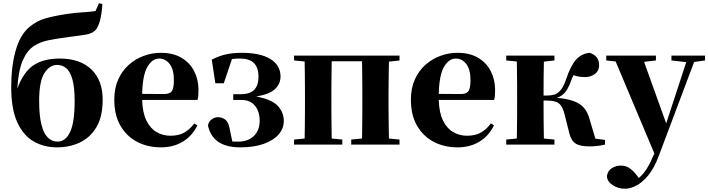

<svg xmlns="http://www.w3.org/2000/svg" viewBox="-20 -887 4346 1178"><path d="M333 -18.1Q382.3 -18.1 410.2 -77.4Q438 -136.7 438 -267.1Q438 -350.1 424.6 -398.7Q411.1 -447.3 387 -468Q362.8 -488.8 331.1 -488.8Q284.7 -488.8 252.4 -438.5Q220.2 -388.2 220.2 -269Q220.2 -176.8 234.4 -121.8Q248.5 -66.9 273.9 -42.5Q299.3 -18.1 333 -18.1ZM586.9 -867.2 607.9 -862.8Q605 -806.2 594.5 -764.6Q584 -723.1 565.9 -702.1Q546.4 -681.2 506.6 -674.6Q466.8 -668 410.2 -661.1Q327.6 -650.4 277.8 -640.1Q228 -629.9 189.9 -606Q147.5 -579.1 120.4 -518.1Q93.3 -457 85.9 -342.8Q123.5 -444.8 185.1 -486.3Q246.6 -527.8 347.2 -527.8Q470.2 -527.8 540 -461.7Q609.9 -395.5 609.9 -274.9Q609.9 -171.4 571.8 -107.2Q533.7 -43 470.2 -12.9Q406.7 17.1 330.1 17.1Q250 17.1 186.5 -19.3Q123 -55.7 85.9 -136.7Q48.8 -217.8 48.8 -352.1Q48.8 -480.5 76.2 -577.1Q103.5 -673.8 160.2 -721.2Q205.1 -759.3 261 -774.9Q316.9 -790.5 394 -801.8Q434.6 -808.1 481.4 -811Q528.3 -814 565.9 -818.8Z M852.1 -311 987.8 -310.1Q1023.4 -310.1 1035.2 -329.3Q1046.9 -348.6 1046.9 -395Q1046.9 -460.4 1021.2 -494.1Q995.6 -527.8 956.1 -527.8Q914.6 -527.8 884.8 -477.5Q855 -427.2 852.1 -311ZM1171.9 -129.9 1190.9 -118.2Q1160.2 -53.7 1102.3 -18.3Q1044.4 17.1 967.8 17.1Q885.3 17.1 820.6 -17.1Q755.9 -51.3 718.5 -116.5Q681.2 -181.6 681.2 -274.9Q681.2 -345.7 705.3 -399.4Q729.5 -453.1 770.5 -489.5Q811.5 -525.9 862.5 -544.4Q913.6 -563 966.8 -563Q1042 -563 1093.5 -532.5Q1145 -502 1171.4 -450.2Q1197.8 -398.4 1197.8 -335Q1197.8 -316.4 1196.8 -302.2Q1195.8 -288.1 1191.9 -273.9H852.1Q854.5 -195.8 878.2 -147.5Q901.9 -99.1 940.4 -76.7Q979 -54.2 1025.9 -54.2Q1078.6 -54.2 1113 -75Q1147.5 -95.7 1171.9 -129.9Z M1301.3 -376 1279.3 -521Q1324.2 -544.4 1367.7 -553.7Q1411.1 -563 1462.9 -563Q1577.1 -563 1638.7 -525.1Q1700.2 -487.3 1701.2 -418.9Q1701.2 -373 1668 -341.1Q1634.8 -309.1 1552.2 -294.9Q1648.9 -276.4 1685.1 -236.6Q1721.2 -196.8 1721.2 -145Q1721.2 -98.1 1689 -61.5Q1656.7 -24.9 1596.9 -3.9Q1537.1 17.1 1454.1 17.1Q1284.7 17.1 1255.9 -117.2Q1260.7 -142.6 1280.3 -155.8Q1299.8 -168.9 1319.3 -168Q1343.3 -167.5 1362.5 -152.8Q1381.8 -138.2 1389.2 -96.2L1405.3 -19Q1413.6 -18.1 1422.1 -18.1Q1430.7 -18.1 1440.9 -18.1Q1502.4 -18.1 1537.8 -53Q1573.2 -87.9 1573.2 -147Q1573.2 -180.2 1561.8 -209Q1550.3 -237.8 1525.4 -255.9Q1500.5 -273.9 1460 -273.9H1411.1V-309.1H1458Q1515.1 -309.1 1541 -337.4Q1566.9 -365.7 1565.9 -418.9Q1564.5 -527.8 1454.1 -527.8Q1425.8 -527.8 1403.3 -524.9L1353 -376Z M2431.2 -516.1 2366.2 -508.8Q2365.7 -480 2365.2 -443.8Q2364.7 -407.7 2364.3 -371.8Q2363.8 -335.9 2363.8 -308.1V-237.8Q2363.8 -210 2364.3 -174.1Q2364.7 -138.2 2365.2 -102.1Q2365.7 -65.9 2366.2 -37.1L2431.2 -30.8V0H2134.8V-30.8L2201.2 -37.1Q2201.7 -65.9 2202.1 -102.1Q2202.6 -138.2 2202.9 -174.1Q2203.1 -210 2203.1 -237.8V-308.1Q2203.1 -336.4 2202.9 -372.8Q2202.6 -409.2 2202.1 -445.6Q2201.7 -481.9 2201.2 -511.2H2015.1Q2014.6 -481.9 2014.2 -445.6Q2013.7 -409.2 2013.4 -372.8Q2013.2 -336.4 2013.2 -308.1V-237.8Q2013.2 -210 2013.4 -174.1Q2013.7 -138.2 2014.2 -102.1Q2014.6 -65.9 2015.1 -37.1L2080.1 -30.8V0H1784.2V-30.8L1849.1 -37.1Q1849.6 -65.9 1850.1 -102.1Q1850.6 -138.2 1850.8 -174.1Q1851.1 -210 1851.1 -237.8V-308.1Q1851.1 -335.9 1850.8 -371.8Q1850.6 -407.7 1850.1 -444.1Q1849.6 -480.5 1849.1 -509.8L1784.2 -516.1V-545.9H2431.2Z M2671.9 -311 2807.6 -310.1Q2843.3 -310.1 2855 -329.3Q2866.7 -348.6 2866.7 -395Q2866.7 -460.4 2841.1 -494.1Q2815.4 -527.8 2775.9 -527.8Q2734.4 -527.8 2704.6 -477.5Q2674.8 -427.2 2671.9 -311ZM2991.7 -129.9 3010.7 -118.2Q2980 -53.7 2922.1 -18.3Q2864.3 17.1 2787.6 17.1Q2705.1 17.1 2640.4 -17.1Q2575.7 -51.3 2538.3 -116.5Q2501 -181.6 2501 -274.9Q2501 -345.7 2525.1 -399.4Q2549.3 -453.1 2590.3 -489.5Q2631.3 -525.9 2682.4 -544.4Q2733.4 -563 2786.6 -563Q2861.8 -563 2913.3 -532.5Q2964.8 -502 2991.2 -450.2Q3017.6 -398.4 3017.6 -335Q3017.6 -316.4 3016.6 -302.2Q3015.6 -288.1 3011.7 -273.9H2671.9Q2674.3 -195.8 2698 -147.5Q2721.7 -99.1 2760.3 -76.7Q2798.8 -54.2 2845.7 -54.2Q2898.4 -54.2 2932.9 -75Q2967.3 -95.7 2991.7 -129.9Z M3632.8 -36.1 3691.9 -28.8V0Q3671.4 5.4 3646 8.3Q3620.6 11.2 3596.7 11.2Q3537.6 11.2 3510.5 -7.1Q3483.4 -25.4 3472.7 -70.8L3443.8 -186Q3431.2 -235.4 3408.9 -252.7Q3386.7 -270 3335 -270H3314.9Q3314.9 -206.1 3315.4 -143.3Q3315.9 -80.6 3316.9 -37.1L3381.8 -30.8V0H3085.9V-30.8L3150.9 -37.1Q3151.4 -65.9 3151.9 -102.1Q3152.3 -138.2 3152.6 -174.1Q3152.8 -210 3152.8 -237.8V-308.1Q3152.8 -335.9 3152.6 -371.8Q3152.3 -407.7 3151.9 -444.1Q3151.4 -480.5 3150.9 -509.8L3085.9 -516.1V-545.9H3381.8V-516.1L3316.9 -508.8Q3315.9 -466.3 3315.4 -408.4Q3314.9 -350.6 3314.9 -300.8H3335Q3359.4 -300.8 3380.1 -306.4Q3400.9 -312 3419.2 -333.3Q3437.5 -354.5 3453.6 -401.9Q3481 -482.9 3513.4 -520Q3545.9 -557.1 3596.7 -563Q3655.8 -545.4 3655.8 -486.8Q3655.8 -452.6 3630.1 -433.3Q3604.5 -414.1 3569.8 -414.1Q3548.8 -414.1 3532 -417Q3515.1 -419.9 3498.5 -425.8Q3490.7 -411.1 3482.9 -389.2Q3464.8 -339.4 3444.3 -317.4Q3423.8 -295.4 3397 -287.1Q3460.9 -280.8 3501 -266.1Q3541 -251.5 3563.7 -224.4Q3586.4 -197.3 3597.7 -154.8Z M4305.7 -545.9V-516.1L4238.8 -506.8L4022.5 67.9Q3993.2 146 3956.3 190.2Q3919.4 234.4 3882.3 252.7Q3845.2 271 3814.5 271Q3772.5 271 3738.8 248.8Q3705.1 226.6 3703.6 192.9Q3709.5 159.2 3734.9 144Q3760.3 128.9 3789.6 128.9Q3819.3 128.9 3842 144.5Q3864.7 160.2 3883.3 184.1L3899.4 205.1Q3928.2 181.2 3950.4 144.5Q3972.7 107.9 3994.6 54.2L3757.3 -509.8L3699.7 -516.1V-545.9H4004.4V-516.1L3931.6 -507.8L4067.4 -129.9L4190.4 -505.9L4099.6 -516.1V-545.9Z"/></svg>

Font: Source Han Serif JP Heavy
Style: Regular
Weight: 900
Designer: Ryoko NISHIZUKA  (kana & ideographs); Frank Grießhammer (Latin, Greek & Cyrillic); Wenlong ZHANG  (bopomofo); Sandoll Co
Foundry: Adobe Systems Incorporated
Version: Version 1.001;PS 1.001;hotconv 16.6.54;makeotf.lib2.5.65590